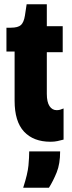

<svg xmlns="http://www.w3.org/2000/svg" viewBox="-20 -650 335 894"><path d="M215 10Q136 10 92 -37Q48 -84 48 -181V-410H10V-521H30Q64 -521 77.5 -533.5Q91 -546 96 -577L104 -630H198V-528H272V-407H198V-213Q198 -175 210.5 -156Q223 -137 244 -137Q252 -137 259.5 -139Q267 -141 276 -145V0Q261 4 247 7Q233 10 215 10ZM88 224Q109 159 112.5 120.5Q116 82 116 55H260Q260 113 244 152.5Q228 192 208 224Z"/></svg>

Font: Bricolage Grotesque 48pt Condensed ExtraBold
Style: Regular
Weight: 800
Width: 3
Designer: Mathieu Triay
Foundry: Atelier Triay
Version: Version 1.001;gftools[0.9.33.dev8+g029e19f]